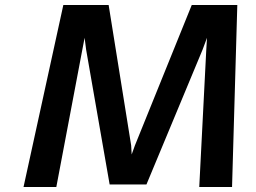

<svg xmlns="http://www.w3.org/2000/svg" viewBox="-20 -747 1022 767"><path d="M74 0 233 -727H414L504 -166L506 -130L519 -166L746 -727H928L907 0H776L804 -548L807 -596L789 -548L565 -10H418L324 -549L318 -596L309 -549L205 0Z"/></svg>

Font: Expletus Sans
Style: Italic
Weight: 400
Italic angle: -7°
Designer: Jasper de Waard
Foundry: Designtown
Version: Version 7.500